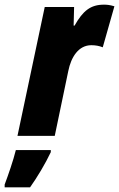

<svg xmlns="http://www.w3.org/2000/svg" viewBox="-87 -583 511 824"><path d="M-12 0H148L206 -278C218 -338 250 -389 305 -389C323 -389 339 -386 354 -380L404 -556C384 -562 372 -563 359 -563C302 -563 269 -537 233 -473H229L231 -553H105ZM-67 209V221H42C72 179 108 119 131 70V61H-19C-30 106 -52 169 -67 209Z"/></svg>

Font: Noto Sans ExtraCondensed Black
Style: Italic
Weight: 900
Width: 2
Italic angle: -12°
Designer: Monotype Design Team
Foundry: Monotype Imaging Inc.
Version: Version 2.013